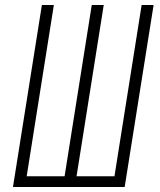

<svg xmlns="http://www.w3.org/2000/svg" viewBox="-20 -750 640 770"><path d="M480 0H32L148 -730H196L87 -43H239L348 -730H396L287 -43H439L548 -730H596Z"/></svg>

Font: JetBrains Mono Extra Light
Style: Italic
Weight: 200
Italic angle: -9°
Monospace: yes
Designer: Philipp Nurullin, Konstantin Bulenkov
Foundry: JetBrains
Version: 2.002